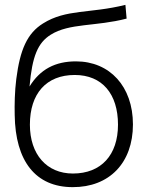

<svg xmlns="http://www.w3.org/2000/svg" viewBox="-20 -755 607 790"><path d="M279 15C430 15.5 527 -85 527 -243C527 -399.5 431.5 -502.5 292.5 -502.5C207.5 -502.5 145 -470 101.5 -399C112.5 -524.5 136 -579 188.5 -612C265 -660.5 375 -645.5 501 -678.5L496 -735C349.5 -698.5 252.5 -718.5 157 -658.5C92 -618 62.5 -551 47 -430C40.5 -379 39.5 -323.5 40.5 -282C43 -92 126.5 15 279 15ZM280 -41C172 -41 103 -120 103 -242C103 -370 170.5 -446.5 287.5 -446.5C400.5 -446.5 465.5 -368.5 465.5 -242C465.5 -117.5 396.5 -41 280 -41Z"/></svg>

Font: Vela Sans Light
Style: Regular
Weight: 300
Designer: Principal design: Mikhail Sharanda - project Manrope.
Design modification: Ravid Balaliev
Foundry: Mikhail Sharanda
Version: Version 1.001